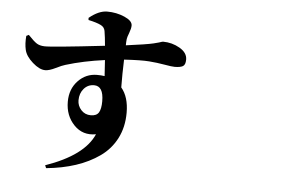

<svg xmlns="http://www.w3.org/2000/svg" viewBox="-58 -901 1616 1067"><g transform="rotate(5 750.0 -368.0)"><path d="M457 -234.4Q489.3 -234.4 501.5 -254.9Q513.7 -275.4 513.7 -317.4Q513.7 -402.3 460.9 -402.3Q426.8 -402.3 404.3 -376.5Q381.8 -350.6 381.8 -311.5Q381.8 -281.2 402.8 -257.8Q423.8 -234.4 457 -234.4ZM398.4 -760.7 397.5 -772.5Q451.2 -816.4 498 -816.4Q549.8 -816.4 594.7 -796.9Q639.6 -777.3 639.6 -751Q639.6 -734.4 629.9 -709Q620.1 -683.6 619.1 -673.8Q617.2 -658.2 617.2 -638.7Q670.9 -645.5 710.9 -651.9Q751 -658.2 769.5 -662.6Q788.1 -667 799.3 -670.4Q810.5 -673.8 814.5 -675.3Q818.4 -676.8 821.3 -676.8Q872.1 -676.8 915 -651.9Q958 -627 958 -588.9Q958 -559.6 943.4 -551.3Q928.7 -543 897.5 -543Q881.8 -543 840.3 -550.3Q798.8 -557.6 754.4 -561Q710 -564.5 614.3 -558.6Q611.3 -475.6 612.3 -403.3Q654.3 -353.5 654.3 -265.6Q654.3 -185.5 622.1 -122.6Q589.8 -59.6 531.7 -18.6Q473.6 22.5 399.4 46.9Q325.2 71.3 235.4 80.1L228.5 64.5Q442.4 -9.8 495.1 -131.8Q421.9 -118.2 372.6 -169.4Q323.2 -220.7 323.2 -298.8Q323.2 -369.1 366.7 -415Q410.2 -460.9 472.7 -460.9Q496.1 -460.9 514.6 -458Q512.7 -488.3 508.8 -546.9Q390.6 -531.2 292 -501Q274.4 -496.1 239.7 -479Q205.1 -461.9 182.6 -461.9Q150.4 -461.9 111.8 -496.1Q73.2 -530.3 65.4 -565.4Q57.6 -598.6 61.5 -642.6L75.2 -649.4Q107.4 -615.2 124 -605Q140.6 -594.7 166 -593.8Q203.1 -591.8 502 -626Q498 -673.8 492.2 -708Q488.3 -729.5 467.8 -739.3Q444.3 -751 398.4 -760.7Z"/></g></svg>

Font: Bpmf Zihi Serif Heavy
Style: Heavy
Weight: 900
Foundry: But Ko
Version: Version 1.320